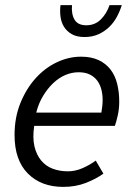

<svg xmlns="http://www.w3.org/2000/svg" viewBox="-20 -720 521 752"><path d="M37 -191Q37 -260 60 -316.5Q83 -373 119.5 -413.5Q156 -454 202.5 -476Q249 -498 297 -498Q338 -498 366.5 -484.5Q395 -471 413 -447.5Q431 -424 439 -391.5Q447 -359 447 -322Q447 -293 441 -267Q435 -241 430 -227H114Q107 -180 115 -146.5Q123 -113 141.5 -91Q160 -69 187 -59Q214 -49 246 -49Q275 -49 303.5 -61.5Q332 -74 355 -91L385 -40Q356 -19 316 -3.5Q276 12 228 12Q141 12 89 -40.5Q37 -93 37 -191ZM377 -279Q379 -291 380.5 -303Q382 -315 382 -329Q382 -350 377 -369.5Q372 -389 361 -404Q350 -419 332 -428Q314 -437 288 -437Q261 -437 235.5 -426Q210 -415 188 -394Q166 -373 148.5 -344Q131 -315 122 -279ZM311 -575Q281 -575 261.5 -586Q242 -597 231 -614.5Q220 -632 217 -654.5Q214 -677 217 -700H262Q259 -665 272 -643Q285 -621 318 -621Q352 -621 375 -644Q398 -667 409 -700H457Q450 -677 438 -654.5Q426 -632 408 -614.5Q390 -597 366 -586Q342 -575 311 -575Z"/></svg>

Font: mr_Source Sans Pro
Style: Italic
Weight: 400
Italic angle: -11°
Designer: Paul D. Hunt
Foundry: Adobe Systems Incorporated
Version: Version 1.036;July 10, 2024;FontCreator 11.5.0.2430 64-bit